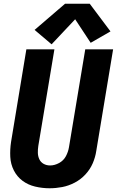

<svg xmlns="http://www.w3.org/2000/svg" viewBox="-20 -999 625 1027"><path d="M245 8Q279 8 313 1.5Q347 -5 379.5 -22Q412 -39 437 -66Q462 -93 476 -125.5Q490 -158 495 -192L585 -735H436L349 -212Q345 -187 332.5 -163.5Q320 -140 296 -127Q272 -114 248 -114Q229 -114 213.5 -122.5Q198 -131 190.5 -147Q183 -163 182.5 -181.5Q182 -200 185 -219L271 -735H121L39 -239Q33 -199 35 -160Q37 -121 54 -87.5Q71 -54 100.5 -32Q130 -10 168 -1Q206 8 245 8ZM256 -762 382 -896 465 -770 571 -831 460 -979H328L165 -839Z"/></svg>

Font: Iosevka Sparkle Heavy
Style: Italic
Weight: 900
Italic angle: -9°
Designer: Belleve Invis
Foundry: Belleve Invis
Version: Version 4.5.0; ttfautohint (v1.8.3)